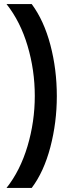

<svg xmlns="http://www.w3.org/2000/svg" viewBox="-20 -717 336 941"><path d="M150.5 -247Q150.5 -373 115.2 -492Q80 -611 12 -697H135.5Q195.5 -616 227 -496.5Q258.5 -377 258.5 -246Q258.5 -117 226.8 4Q195 125 135.5 204H12Q79 119.5 114.8 -0.5Q150.5 -120.5 150.5 -247Z"/></svg>

Font: HK Grotesk ExtraBold
Style: Regular
Weight: 800
Designer: Alfredo Marco Pradil
Foundry: Hanken Design Co.
Version: Version 3.001